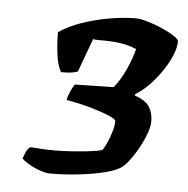

<svg xmlns="http://www.w3.org/2000/svg" viewBox="-39 -807 491 501"><g transform="rotate(5 206.0 -556.5)"><path d="M108 -345Q99 -345 83 -350.5Q67 -356 53.5 -364Q40 -372 35 -378Q44 -407 54 -409Q87 -406 115 -406Q133 -406 157 -407.5Q181 -409 203.5 -411.5Q226 -414 240 -418Q244 -422 251 -437Q258 -452 263 -469.5Q268 -487 267 -497Q267 -501 248.5 -509Q230 -517 200.5 -525.5Q171 -534 136 -540Q137 -547 142.5 -560.5Q148 -574 154 -582L255 -584Q271 -602 285 -632.5Q299 -663 305 -688Q284 -697 262.5 -700Q241 -703 218 -703Q211 -703 204.5 -703Q198 -703 191 -704L159 -617Q149 -611 115 -611Q105 -629 101.5 -658.5Q98 -688 98 -714Q122 -731 156.5 -743Q191 -755 228.5 -761.5Q266 -768 298 -768Q309 -768 328 -762.5Q347 -757 366.5 -748.5Q386 -740 399 -731.5Q412 -723 412 -718Q412 -696 397.5 -667.5Q383 -639 360 -612Q337 -585 312 -570L313 -567Q341 -557 351 -541.5Q361 -526 361 -503Q361 -486 349.5 -459.5Q338 -433 322.5 -410Q307 -387 296 -379Q283 -369 254 -361.5Q225 -354 186.5 -349.5Q148 -345 108 -345Z"/></g></svg>

Font: Texturina ExtraBold
Style: Italic
Weight: 800
Italic angle: -11°
Designer: Guillermo Torres Carreño
Foundry: Omnibus-Type
Version: Version 1.002; ttfautohint (v1.8.3)